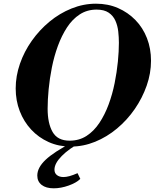

<svg xmlns="http://www.w3.org/2000/svg" viewBox="-20 -783 838 1040"><path d="M363 11Q298 11 243.5 -13.5Q189 -38 149 -81Q109 -124 87 -181Q65 -238 65 -304Q65 -371 88 -437.5Q111 -504 152.5 -562.5Q194 -621 248.5 -666Q303 -711 367.5 -737Q432 -763 500 -763Q565 -763 619 -739.5Q673 -716 713.5 -674.5Q754 -633 776 -576.5Q798 -520 798 -454Q798 -386 774.5 -319Q751 -252 710 -192.5Q669 -133 614 -87Q559 -41 495 -15Q431 11 363 11ZM357 -21Q409 -21 449 -47Q489 -73 518.5 -117.5Q548 -162 568.5 -217.5Q589 -273 601 -333Q613 -393 618.5 -449Q624 -505 624 -551Q624 -581 620.5 -612.5Q617 -644 605 -671Q593 -698 568.5 -714.5Q544 -731 503 -731Q452 -731 412 -705Q372 -679 343 -634.5Q314 -590 293.5 -534Q273 -478 261 -417.5Q249 -357 243.5 -299.5Q238 -242 238 -194Q238 -115 265 -68Q292 -21 357 -21ZM271 237Q229 237 205.5 218.5Q182 200 182 168Q182 125 227 82.5Q272 40 372 -12H418Q354 22 314.5 62Q275 102 275 136Q275 155 288.5 165.5Q302 176 324 176Q338 176 356.5 171Q375 166 400 155L415 186Q394 207 352 222Q310 237 271 237Z"/></svg>

Font: Libre Bodoni
Style: Italic
Weight: 400
Italic angle: -13°
Designer: Pablo Impallari, Rodrigo Fuenzalida
Foundry: Impallari Type
Version: Version 2.005;gftools[0.9.23]